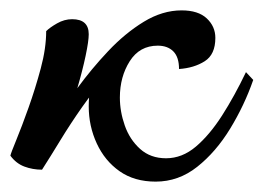

<svg xmlns="http://www.w3.org/2000/svg" viewBox="-58 -312 508 370"><path d="M242 38Q201 38 172.5 18Q144 -2 128.5 -35.5Q113 -69 113 -107Q113 -143 124 -175L147 -164Q123 -138 100.5 -106Q78 -74 58.5 -42Q39 -10 23 15Q5 15 -11 9Q-27 3 -38 -12Q-37 -17 -26.5 -42.5Q-16 -68 -3 -104.5Q10 -141 20.5 -180Q31 -219 31 -252Q38 -259 52 -267Q66 -275 81 -275Q113 -275 113 -246Q113 -233 107 -204.5Q101 -176 91 -142Q118 -179 150.5 -213.5Q183 -248 219 -270Q255 -292 292 -292Q324 -292 340.5 -276.5Q357 -261 357 -239Q357 -207 336.5 -194Q316 -181 287 -179Q287 -202 276 -213Q265 -224 246 -224Q211 -224 192 -194Q173 -164 173 -124Q173 -97 182.5 -70Q192 -43 212 -25Q232 -7 262 -7Q293 -7 319.5 -29.5Q346 -52 370 -89.5Q394 -127 416 -173L430 -158Q413 -109 385.5 -64Q358 -19 322 9.5Q286 38 242 38Z"/></svg>

Font: Dancing Script SemiBold
Style: Regular
Weight: 600
Designer: Pablo Impallari
Foundry: Pablo Impallari
Version: Version 2.001